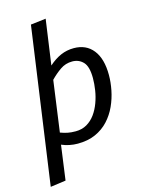

<svg xmlns="http://www.w3.org/2000/svg" viewBox="-140 -834 863 1134"><g transform="rotate(-15 292.0 -266.5)"><path d="M368.4 -539.1Q443.5 -539.1 485.9 -485.6Q528.4 -432.1 528.4 -332.1Q528.4 -288.1 518.9 -240.1Q509.4 -192.1 489 -147Q468.5 -102 435.5 -66Q402.5 -30 355.5 -8.9Q308.4 12.1 246.4 12.1Q221.3 12.1 196.4 7.1Q171.4 2.1 148.5 -7.8L119.5 204L25.5 217.1L160.5 -739L253.5 -750.1L214.5 -474.2Q250.4 -506.2 287.9 -522.7Q325.4 -539.1 368.4 -539.1ZM253.1 -61.6Q292 -61.6 321.9 -79Q351.7 -96.5 372.7 -125.5Q393.6 -154.4 407 -190.8Q420.5 -227.2 426.4 -265.7Q432.4 -304.1 432.4 -339Q432.4 -409.8 406 -437.6Q379.7 -465.5 338.9 -465.5Q298.1 -465.5 265.2 -442.6Q232.3 -419.7 203.4 -389.7L160.5 -78.5Q185.4 -69.6 205.3 -65.6Q225.2 -61.6 253.1 -61.6Z"/></g></svg>

Font: Fira Sans Variable
Style: Italic
Weight: 397
Italic angle: -8°
Designer: Carrois Corporate & Edenspiekermann AG
Foundry: Carrois Corporate GbR & Edenspiekermann AG
Version: Version 4.202